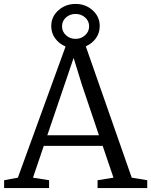

<svg xmlns="http://www.w3.org/2000/svg" viewBox="-20 -958 770 978"><path d="M488 -825Q488 -790 468.5 -763Q449 -736 417 -722L651 -53L730 -40V0H477V-40L558 -53L503 -215H203L148 -53L230 -40V0H1V-40L71 -53L314 -721Q281 -735 261 -762.5Q241 -790 241 -825Q241 -873 277.5 -905.5Q314 -938 365 -938Q416 -938 452 -905.5Q488 -873 488 -825ZM296 -824Q296 -797 316 -778.5Q336 -760 365 -760Q393 -760 413.5 -778.5Q434 -797 434 -824Q434 -851 413.5 -869Q393 -887 365 -887Q336 -887 316 -869Q296 -851 296 -824ZM221 -269H484L397 -527L355 -663Z"/></svg>

Font: Martel
Style: Regular
Weight: 400
Designer: Dan Reynolds
Foundry: Dan Reynolds
Version: Version 1.001; ttfautohint (v1.1) -l 5 -r 5 -G 72 -x 0 -D la